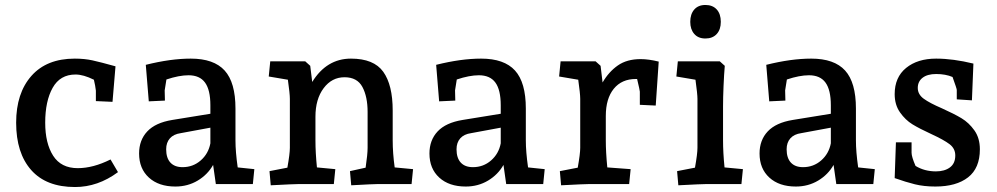

<svg xmlns="http://www.w3.org/2000/svg" viewBox="-20 -741 4012 773"><path d="M45 -247Q45 -366 106.5 -435.5Q168 -505 281 -505Q320 -505 352 -498Q384 -491 445 -474L433 -331L366 -334V-376Q364 -395 358 -420Q316 -441 284 -441Q222 -441 192 -387.5Q162 -334 162 -247Q162 -164 194 -114Q226 -64 293 -64Q355 -64 425 -99L455 -48Q374 12 282 12Q166 12 105.5 -56.5Q45 -125 45 -247Z M540 -123Q540 -177 573 -212Q606 -247 673 -258L827 -283V-317Q827 -379 805.5 -408.5Q784 -438 739 -438Q701 -438 650 -421L643 -377L644 -336L579 -333L567 -480Q667 -505 748 -505Q841 -505 884.5 -457Q928 -409 928 -304V-176Q928 -130 937 -67L1004 -60L998 0H849L838 -77Q816 -38 776 -14Q736 10 686 10Q619 10 579.5 -26Q540 -62 540 -123ZM715 -68Q757 -68 788 -95Q819 -122 827 -164V-227L708 -205Q679 -201 664 -184Q649 -167 649 -140Q649 -105 666 -86.5Q683 -68 715 -68Z M1065 -52 1137 -66Q1147 -122 1147 -146V-343Q1147 -364 1139 -420L1062 -433L1068 -494H1209L1229 -476L1237 -411Q1295 -505 1393 -505Q1485 -505 1523 -452Q1561 -399 1561 -296V-176Q1561 -125 1569 -67L1643 -60L1637 0H1502Q1484 0 1394 5L1389 -52L1452 -66Q1460 -120 1460 -146V-290Q1460 -352 1439 -391Q1418 -430 1367 -430Q1316 -430 1283 -386Q1250 -342 1250 -271V-176Q1250 -127 1256 -67L1330 -60L1324 0H1184Q1165 0 1070 5Z M1709 -123Q1709 -177 1742 -212Q1775 -247 1842 -258L1996 -283V-317Q1996 -379 1974.5 -408.5Q1953 -438 1908 -438Q1870 -438 1819 -421L1812 -377L1813 -336L1748 -333L1736 -480Q1836 -505 1917 -505Q2010 -505 2053.5 -457Q2097 -409 2097 -304V-176Q2097 -130 2106 -67L2173 -60L2167 0H2018L2007 -77Q1985 -38 1945 -14Q1905 10 1855 10Q1788 10 1748.5 -26Q1709 -62 1709 -123ZM1884 -68Q1926 -68 1957 -95Q1988 -122 1996 -164V-227L1877 -205Q1848 -201 1833 -184Q1818 -167 1818 -140Q1818 -105 1835 -86.5Q1852 -68 1884 -68Z M2234 -52 2306 -66Q2316 -122 2316 -146V-343Q2316 -364 2308 -420L2231 -433L2237 -494H2378L2398 -476L2406 -409Q2431 -452 2467.5 -477.5Q2504 -503 2559 -503Q2592 -503 2632 -493L2620 -316L2556 -319V-372Q2556 -377 2545 -423H2540Q2483 -423 2451 -383.5Q2419 -344 2419 -274V-176Q2419 -129 2425 -67L2519 -60L2513 0H2353Q2334 0 2239 5Z M2706 -52 2778 -66Q2788 -122 2788 -146V-343Q2788 -362 2780 -420L2703 -433L2709 -494H2878L2898 -476Q2895 -442 2893 -394.5Q2891 -347 2891 -313V-176Q2891 -127 2897 -67L2971 -60L2965 0H2825Q2806 0 2711 5ZM2759 -653Q2759 -684 2775 -702.5Q2791 -721 2820 -721Q2849 -721 2865.5 -703Q2882 -685 2882 -653Q2882 -622 2865.5 -604Q2849 -586 2820 -586Q2791 -586 2775 -604.5Q2759 -623 2759 -653Z M3038 -123Q3038 -177 3071 -212Q3104 -247 3171 -258L3325 -283V-317Q3325 -379 3303.5 -408.5Q3282 -438 3237 -438Q3199 -438 3148 -421L3141 -377L3142 -336L3077 -333L3065 -480Q3165 -505 3246 -505Q3339 -505 3382.5 -457Q3426 -409 3426 -304V-176Q3426 -130 3435 -67L3502 -60L3496 0H3347L3336 -77Q3314 -38 3274 -14Q3234 10 3184 10Q3117 10 3077.5 -26Q3038 -62 3038 -123ZM3213 -68Q3255 -68 3286 -95Q3317 -122 3325 -164V-227L3206 -205Q3177 -201 3162 -184Q3147 -167 3147 -140Q3147 -105 3164 -86.5Q3181 -68 3213 -68Z M3582 -24 3587 -168H3650V-126Q3650 -110 3666 -73Q3702 -51 3748 -51Q3783 -51 3804.5 -67Q3826 -83 3826 -115Q3826 -143 3803 -160.5Q3780 -178 3730 -201Q3682 -223 3653.5 -240.5Q3625 -258 3603.5 -288.5Q3582 -319 3582 -362Q3582 -430 3628 -467.5Q3674 -505 3749 -505Q3817 -505 3899 -485L3893 -337L3832 -341V-379Q3832 -384 3815 -431Q3787 -443 3749 -443Q3714 -443 3694.5 -428Q3675 -413 3675 -387Q3675 -361 3699 -343.5Q3723 -326 3772 -305Q3821 -283 3851 -265Q3881 -247 3903 -216Q3925 -185 3925 -140Q3925 -64 3877.5 -27Q3830 10 3746 10Q3700 10 3663.5 1Q3627 -8 3582 -24Z"/></svg>

Font: Andada Pro SemiBold
Style: Regular
Weight: 600
Designer: Carolina Giovagnoli
Foundry: Huerta Tipografica
Version: Version 3.005